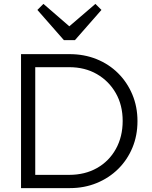

<svg xmlns="http://www.w3.org/2000/svg" viewBox="-20 -966 779 986"><path d="M88 0V-688H337Q412 -688 475.5 -662.5Q539 -637 586 -590.5Q633 -544 659.5 -481Q686 -418 686 -344Q686 -270 660 -207.5Q634 -145 587 -98.5Q540 -52 476.5 -26Q413 0 339 0ZM335 -621H161V-68H335Q416 -68 478 -103Q540 -138 575 -201Q610 -264 610 -345Q610 -426 574.5 -488Q539 -550 477.5 -585.5Q416 -621 335 -621ZM470 -946 501 -915 365 -760H308L172 -915L203 -946L336 -831Z"/></svg>

Font: Outfit Light
Style: Regular
Weight: 300
Designer: Rodrigo Fuenzalida
Foundry: fragTYPE
Version: Version 1.100; ttfautohint (v1.8.4.7-5d5b)